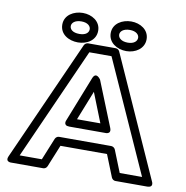

<svg xmlns="http://www.w3.org/2000/svg" viewBox="-97 -998 1085 1117"><g transform="rotate(10 445.5 -440.0)"><path d="M599 -171H291C281 -171 272 -164 268 -155L215 -25H84L379 -686H510L807 -25H675L623 -155C619 -165 608 -171 599 -171ZM583 -121 635 9C639 18 648 25 658 25H845C888 25 868 -10 868 -10L549 -721C546 -729 536 -736 526 -736H363C355 -736 344 -730 340 -721L22 -10C4 29 45 25 45 25H232C241 25 251 19 255 9L308 -121ZM339 -240H551C551 -240 590 -236 575 -274L468 -540C468 -540 439 -585 421 -540L316 -274C316 -274 299 -240 339 -240ZM376 -290 445 -464 514 -290ZM303 -781C263 -781 246 -799 246 -818C246 -836 264 -855 303 -855C341 -855 358 -836 358 -818C358 -799 342 -781 303 -781ZM303 -731C356 -731 408 -761 408 -818C408 -874 356 -905 303 -905C250 -905 196 -875 196 -818C196 -760 249 -731 303 -731ZM589 -780C550 -780 532 -799 532 -818C532 -836 550 -855 589 -855C627 -855 644 -836 644 -818C644 -799 627 -780 589 -780ZM589 -730C642 -730 694 -762 694 -818C694 -874 642 -905 589 -905C536 -905 482 -875 482 -818C482 -761 535 -730 589 -730Z"/></g></svg>

Font: Asimov
Style: XWidOu
Weight: 500
Designer: Google
Version: Version 2.000980; 2014